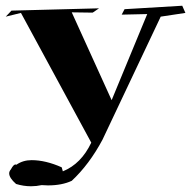

<svg xmlns="http://www.w3.org/2000/svg" viewBox="-35 -521 666 669"><path d="M73 128Q47 128 21 120Q-3 99 -3 83Q-3 76 3 69Q12 52 19 52L22 53Q45 37 75 37Q124 37 180 62L184 76Q248 50 283 -24L38 -476L-15 -463L5 -484L310 -492L288 -477L215 -478L354 -172L478 -472L389 -470L399 -489L600 -501L611 -476L525 -463L322 -34Q276 52 215 109Q181 125 132 125L110 124Q92 128 73 128Z"/></svg>

Font: Xiangcui Kesong Xiangcui Kesong
Style: Regular
Weight: 400
Version: Version 1.501;March 28, 2024;FontCreator 14.0.0.2814 64-bit